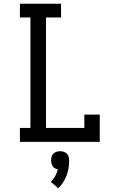

<svg xmlns="http://www.w3.org/2000/svg" viewBox="-20 -755 640 1022"><path d="M86 0V-74H142V-662H86V-735H305V-662H225V-74H429V-145H511V0ZM290 247 251 213Q265 199 274 182Q283 165 288 146Q280 145 272.5 141Q265 137 260.5 130Q256 123 254 115Q252 107 252 99Q252 89 254.5 79.5Q257 70 264 63Q271 56 280.5 53Q290 50 300 50Q310 50 319.5 53Q329 56 336 63Q343 70 345.5 79.5Q348 89 348 99Q348 119 345 139.5Q342 160 334.5 179Q327 198 316 215.5Q305 233 290 247Z"/></svg>

Font: Iosevka Plex Etoile
Style: Regular
Weight: 400
Designer: Belleve Invis
Foundry: Belleve Invis
Version: Version 25.1.1; ttfautohint (v1.8.4)